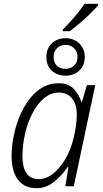

<svg xmlns="http://www.w3.org/2000/svg" viewBox="-20 -980 541 1010"><path d="M310 -824Q338 -852 370.5 -889.5Q403 -927 425 -960H496V-952Q481 -934 456 -909.5Q431 -885 402.5 -860.5Q374 -836 347 -816H310ZM325 -582Q281 -582 252.5 -608.5Q224 -635 224 -680Q224 -725 252.5 -752Q281 -779 325 -779Q368 -779 396.5 -752Q425 -725 426 -682Q426 -636 397.5 -609Q369 -582 325 -582ZM325 -618Q352 -618 370 -635.5Q388 -653 388 -680Q388 -708 370 -726Q352 -744 325 -744Q297 -744 279.5 -726Q262 -708 262 -680Q262 -652 278.5 -635Q295 -618 325 -618ZM172 10Q109 10 75 -34Q41 -78 41 -159Q41 -222 57.5 -289.5Q74 -357 105.5 -414Q137 -471 183 -506.5Q229 -542 289 -542Q340 -542 368 -512.5Q396 -483 408 -444H411L437 -532H481L368 0H324L340 -103H337Q308 -59 265.5 -24.5Q223 10 172 10ZM184 -38Q224 -38 260.5 -67.5Q297 -97 325 -145.5Q353 -194 367 -253Q384 -323 384 -378Q384 -431 359 -462Q334 -493 291 -493Q246 -493 210.5 -462.5Q175 -432 149.5 -382Q124 -332 111 -273Q98 -214 98 -157Q98 -100 119 -69Q140 -38 184 -38Z"/></svg>

Font: Noto Sans SemiCondensed Light
Style: Italic
Weight: 300
Width: 4
Italic angle: -12°
Designer: Monotype Design Team
Foundry: Monotype Imaging Inc.
Version: Version 2.013; ttfautohint (v1.8.4.7-5d5b)